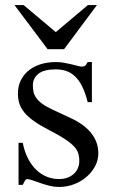

<svg xmlns="http://www.w3.org/2000/svg" viewBox="-20 -723 445 758"><path d="M362.8 -703.1H327.1L200.2 -596.2L73.2 -703.1H37.1L168 -528.8H232.9ZM368.2 -117.2Q368.2 -161.6 341.1 -196.3Q314 -231 261.2 -255.9L186 -291Q161.6 -302.2 146.5 -313.5Q131.3 -324.7 123 -336.7Q114.7 -348.6 112.1 -361.3Q109.4 -374 109.9 -388.2Q110.4 -415 132.1 -432.1Q153.8 -449.2 200.2 -449.2Q222.2 -449.2 241.2 -442.9Q260.3 -436.5 276.1 -421.6Q292 -406.7 304.4 -381.8Q316.9 -356.9 326.2 -319.8H342.8V-478H326.2Q319.8 -465.8 315.2 -462.9Q310.5 -460 303.2 -460Q297.4 -460 286.6 -462.9Q275.9 -465.8 262.5 -469Q249 -472.2 233.4 -475.1Q217.8 -478 202.1 -478Q165.5 -478 137.5 -468.5Q109.4 -459 90.1 -442.1Q70.8 -425.3 60.8 -402.8Q50.8 -380.4 50.8 -354Q50.8 -332.5 56.4 -314.5Q62 -296.4 75.9 -279.3Q89.8 -262.2 113.8 -245.1Q137.7 -228 174.8 -209Q212.9 -189.5 236.1 -174.1Q259.3 -158.7 272.2 -144.8Q285.2 -130.9 289.3 -116.5Q293.5 -102.1 293 -85Q292.5 -70.8 287.1 -58.3Q281.7 -45.9 271.5 -36.6Q261.2 -27.3 246.6 -21.7Q231.9 -16.1 212.9 -16.1Q188 -16.1 165.3 -25.1Q142.6 -34.2 123.5 -52.2Q104.5 -70.3 90.6 -97.2Q76.7 -124 69.8 -159.2H53.2V6.8H69.8Q73.2 0 77.6 -8.1Q82 -16.1 87.9 -16.1Q99.6 -14.6 113.5 -9.5Q127.4 -4.4 143.3 1Q159.2 6.3 176.8 10.7Q194.3 15.1 212.9 15.1Q244.1 15.1 272.2 4.4Q300.3 -6.3 321.5 -24.7Q342.8 -43 355.5 -66.9Q368.2 -90.8 368.2 -117.2Z"/></svg>

Font: Galatia SIL
Style: Regular
Weight: 400
Designer: Development by SIL's NRSI team
Version: Version 2.1